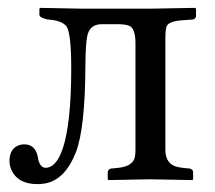

<svg xmlns="http://www.w3.org/2000/svg" viewBox="-20 -451 541 483"><path d="M3.9 -45.9Q3.9 -78.6 29.8 -86.4Q35.6 -87.9 41 -87.9Q68.8 -87.9 75.2 -56.2Q75.7 -52.7 76.2 -49.8Q81.1 -29.8 94.2 -28.8Q121.1 -28.8 137.2 -75.7Q137.7 -77.1 138.2 -78.1Q159.2 -142.6 159.2 -278.8Q159.2 -366.7 147.5 -384.3Q135.7 -399.9 100.1 -401.9Q80.6 -406.2 79.1 -413.1V-429.2L82 -431.2Q83 -431.2 185.1 -429.2H358.9L470.2 -431.2L473.1 -429.2V-409.2Q471.2 -402.8 464.8 -401.9L437 -399.9Q404.3 -397.5 398.9 -384.3Q396 -375 396 -353V-74.2Q396 -37.6 427.2 -30.8Q433.1 -29.8 439 -28.8L458 -26.9Q464.8 -24.9 465.8 -19V0L463.9 2Q462.9 2 356.9 0L252.9 2L251 0V-19Q252.9 -25.4 258.8 -26.9L277.8 -28.8Q314 -32.7 319.3 -55.7Q320.8 -63.5 320.8 -74.2V-341.8Q320.8 -377.9 306.2 -385.7Q296.4 -389.6 280.8 -390.1H235.8Q206.1 -390.1 199.7 -361.3Q195.3 -341.3 194.8 -286.1Q194.3 -128.9 170.9 -67.9Q143.1 2.4 92.3 10.7Q83 12.2 74.2 12.2Q23.4 12.2 7.8 -25.9Q3.9 -35.6 3.9 -45.9Z"/></svg>

Font: Linux Libertine Display O
Style: Regular
Weight: 400
Designer: Philipp H. Poll
Foundry: Philipp H. Poll
Version: Version 5.0.9